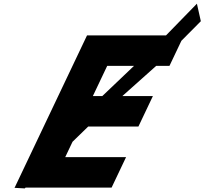

<svg xmlns="http://www.w3.org/2000/svg" viewBox="-20 -1017 1109 1041"><path d="M706.7 -660 534.5 -496H483.4L561.3 -660ZM963.5 -795.9 1068.9 -902 1047.6 -997 880 -825H451.8L59.6 0L58.2 1.4L114.3 4.5L118.8 0H585.1L663.5 -165H333.6L373.2 -248.3L458.3 -331H730.5L808.9 -496H643.2L827 -660H898.9Z"/></svg>

Font: Hussar
Style: BdSuprExtOblFive
Weight: 700
Foundry: Cannot Into Space Fonts
Version: Version 2.00